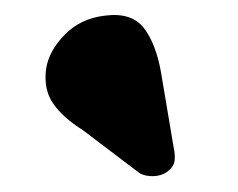

<svg xmlns="http://www.w3.org/2000/svg" viewBox="-20 -755 312 252"><path d="M191.5 -659 208 -561Q210 -552.5 209.2 -544.5Q208.5 -536.5 199.5 -529.5Q191.5 -524 181.2 -523.8Q171 -523.5 163.5 -527.5L89 -584Q62 -601 49.5 -619.5Q37 -638 40.5 -664.5Q44 -688 65 -709.5Q86 -731 118 -734.5Q153 -739 169 -718Q185 -697 191.5 -659Z"/></svg>

Font: Fraunces 9pt S000
Style: Bold Italic
Weight: 700
Italic angle: -16°
Version: Version 1.000; ttfautohint (v1.8.3)